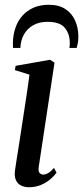

<svg xmlns="http://www.w3.org/2000/svg" viewBox="-20 -774 348 805"><path d="M101.5 11Q83 11 68.5 4Q54 -3 46.8 -18.8Q39.5 -34.5 43 -60.5Q44.5 -71.5 49.2 -101.8Q54 -132 60.8 -175Q67.5 -218 75 -267.5Q82.5 -317 90.2 -367.2Q98 -417.5 103.5 -461L42.5 -480L45.5 -498L190 -523.5L208.5 -511L142.5 -75Q139.5 -56 146 -49Q152.5 -42 160.5 -42Q171 -42 181.2 -47.8Q191.5 -53.5 206.5 -70L217 -50Q207 -36 190.5 -22Q174 -8 151.5 1.5Q129 11 101.5 11ZM34.5 -573Q34.5 -577.5 34.2 -581.5Q34 -585.5 34 -592.5Q34.5 -626.5 44.2 -655.8Q54 -685 73 -707Q92 -729 120 -741.5Q148 -754 184.5 -754Q227 -754 254.2 -736Q281.5 -718 295 -687.8Q308.5 -657.5 308.5 -620.5Q308.5 -604 306.2 -593Q304 -582 301.5 -573H271Q271.5 -576.5 272.2 -581.5Q273 -586.5 272.5 -597.5Q272 -633 251.2 -657.8Q230.5 -682.5 179.5 -682.5Q144 -682.5 118.8 -668Q93.5 -653.5 80 -628.8Q66.5 -604 65.5 -573Z"/></svg>

Font: Merriweather 120pt
Style: Italic
Weight: 400
Italic angle: -7.8°
Version: Version 2.101